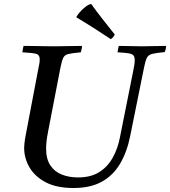

<svg xmlns="http://www.w3.org/2000/svg" viewBox="-20 -931 852 962"><path d="M348 11Q264 11 209.5 -17.5Q155 -46 128 -92Q101 -138 101 -190Q101 -198 102.5 -213Q104 -228 109 -255L171 -581Q175 -599 177 -611.5Q179 -624 179 -634Q179 -656 162.5 -661Q146 -666 92 -669Q94 -685 98 -701Q118 -701 147.5 -700.5Q177 -700 207 -699.5Q237 -699 255 -699Q282 -699 322 -700Q362 -701 391 -701Q391 -694 389 -685.5Q387 -677 385 -669Q342 -665 323 -660.5Q304 -656 297 -641.5Q290 -627 283 -593L221 -272Q215 -242 213 -221.5Q211 -201 211 -187Q211 -134 232.5 -102Q254 -70 290.5 -56Q327 -42 371 -42Q435 -42 477 -68.5Q519 -95 544.5 -140.5Q570 -186 581 -243L647 -573Q650 -589 652.5 -602.5Q655 -616 655 -629Q655 -646 648.5 -653.5Q642 -661 623.5 -664Q605 -667 569 -669Q571 -685 575 -701Q598 -701 634 -700Q670 -699 692 -699Q714 -699 748 -700Q782 -701 812 -701Q812 -684 805 -670Q762 -666 742.5 -661Q723 -656 715.5 -640.5Q708 -625 701 -589L632 -248Q616 -169 581.5 -110.5Q547 -52 490 -20.5Q433 11 348 11ZM363 -844V-847Q378 -871 400.5 -890.5Q423 -910 437 -911Q464 -873 494.5 -834.5Q525 -796 555 -758Q551 -750 546.5 -744.5Q542 -739 535 -735Q493 -763 449 -791Q405 -819 363 -844Z"/></svg>

Font: Tiro Gurmukhi
Style: Italic
Weight: 400
Italic angle: -11°
Designer: Gurmukhi: John Hudson & Fiona Ross, assisted by Paul Hanslow. Latin: John Hudson with Paul Hanslow, assisted by Kaja Soj
Foundry: Tiro Typeworks Ltd.
Version: Version 1.52